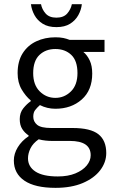

<svg xmlns="http://www.w3.org/2000/svg" viewBox="-20 -676 542 921"><path d="M246.1 225.1Q147.9 225.1 97.2 190.7Q46.4 156.2 46.4 93.8Q46.4 61.5 65.2 30.5Q84 -0.5 117.2 -22.5V-26.4Q99.1 -38.1 86.9 -56.9Q74.7 -75.7 74.7 -104.5Q74.7 -135.3 91.8 -156.5Q108.9 -177.7 127.4 -190.4V-194.3Q103.5 -213.9 84 -246.8Q64.5 -279.8 64.5 -325.2Q64.5 -381.8 88.6 -420.2Q112.8 -458.5 154.1 -477.8Q195.3 -497.1 245.6 -497.1Q268.1 -497.1 284.2 -493.7Q300.3 -490.2 313.5 -484.9H481.4V-426.8H379.9Q398.4 -411.6 410.4 -386Q422.4 -360.4 422.4 -323.2Q422.4 -243.2 372.1 -198.7Q321.8 -154.3 245.6 -154.3Q206.1 -154.3 171.4 -171.9Q158.2 -160.2 148.9 -148.4Q139.6 -136.7 139.6 -116.2Q139.6 -92.8 158 -77.4Q176.3 -62 226.1 -62H328.1Q414.1 -62 451.9 -32.2Q489.7 -2.4 489.7 58.1Q489.7 102.5 460.7 140.6Q431.6 178.7 377.2 201.9Q322.8 225.1 246.1 225.1ZM257.3 170.4Q306.2 170.4 341.6 155.8Q377 141.1 396 117.9Q415 94.7 415 68.8Q415 34.2 389.9 17.1Q364.7 0 314.9 0H228Q214.8 0 198.5 -1.7Q182.1 -3.4 165.5 -7.8Q138.2 11.2 126.2 35.6Q114.3 60.1 114.3 83.5Q114.3 123.5 150.1 147Q186 170.4 257.3 170.4ZM245.6 -206.5Q288.6 -206.5 320.1 -237.3Q351.6 -268.1 351.6 -325.2Q351.6 -384.8 321.8 -412.8Q292 -440.9 245.6 -440.9Q199.2 -440.9 169.2 -412.4Q139.2 -383.8 139.2 -325.2Q139.2 -268.6 170.7 -237.5Q202.1 -206.5 245.6 -206.5ZM250.5 -545.9Q210.9 -545.9 185.1 -562Q159.2 -578.1 145.5 -603.3Q131.8 -628.4 128.4 -655.8H176.8Q181.2 -631.3 198.7 -611.3Q216.3 -591.3 250.5 -591.3Q285.2 -591.3 302.5 -611.3Q319.8 -631.3 324.7 -655.8H372.6Q369.6 -628.4 355.7 -603.3Q341.8 -578.1 316.2 -562Q290.5 -545.9 250.5 -545.9Z"/></svg>

Font: Varta Light
Style: Regular
Weight: 400
Version: Version 1.004